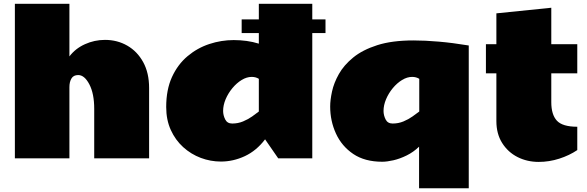

<svg xmlns="http://www.w3.org/2000/svg" viewBox="-20 -842 3121 1021"><path d="M59.1 0V-821.8H349.1V-542Q380.9 -584 431.6 -606.9Q482.4 -629.9 538.1 -629.9Q603.5 -629.9 656.7 -599.4Q710 -568.8 741.5 -511.5Q772.9 -454.1 772.9 -374V0H481V-263.2Q481 -344.2 455.1 -393.6Q429.2 -442.9 396 -442.9Q370.6 -442.9 359.9 -424.6Q349.1 -406.2 349.1 -378.9V0Z M1265.1 -738.8H1356.4V-821.8H1640.6V-738.8H1710.9V-666H1640.6V0H1459.5L1389.6 -101.1Q1343.8 -40.5 1282 -11.7Q1220.2 17.1 1154.8 17.1Q1099.6 17.1 1047.6 -2.4Q995.6 -22 954.1 -59.6Q912.6 -97.2 888.2 -150.9Q863.8 -204.6 863.8 -272.9Q863.8 -365.2 894.5 -432.4Q925.3 -499.5 977.3 -543.2Q1029.3 -586.9 1093 -607.9Q1156.7 -628.9 1222.7 -628.9Q1257.3 -628.9 1291.3 -624.3Q1325.2 -619.6 1356.4 -609.9V-666H1265.1ZM1214.8 -185.1Q1245.6 -185.1 1272.5 -196.3Q1299.3 -207.5 1320.8 -222.7Q1342.3 -237.8 1356.4 -249V-422.9Q1339.8 -433.1 1318.8 -433.1Q1292 -433.1 1265.1 -416.7Q1238.3 -400.4 1215.8 -373.3Q1193.4 -346.2 1179.9 -314.5Q1166.5 -282.7 1166.5 -252Q1166.5 -229 1177.5 -207Q1188.5 -185.1 1214.8 -185.1Z M2472.7 159.2H2208.5V-62Q2178.7 -33.2 2142.6 -15.4Q2106.4 2.4 2072 10.3Q2037.6 18.1 2012.7 18.1Q1919.9 18.1 1858.6 -23.2Q1797.4 -64.5 1766.6 -131.6Q1735.8 -198.7 1735.8 -275.9Q1735.8 -310.1 1745.6 -355.5Q1755.4 -400.9 1782 -448.2Q1808.6 -495.6 1858.2 -536.1Q1907.7 -576.7 1986.1 -601.8Q2064.5 -627 2178.7 -627Q2240.2 -627 2313.5 -620.6Q2386.7 -614.3 2472.7 -600.1ZM2067.9 -185.1Q2098.6 -185.1 2125.5 -196.3Q2152.3 -207.5 2173.6 -222.7Q2194.8 -237.8 2209.5 -249V-422.9Q2192.9 -433.1 2171.9 -433.1Q2145 -433.1 2118.2 -416.7Q2091.3 -400.4 2068.8 -373.3Q2046.4 -346.2 2033 -314.5Q2019.5 -282.7 2019.5 -252Q2019.5 -229 2030.5 -207Q2041.5 -185.1 2067.9 -185.1Z M2564 -606.9H2619.6V-771L2911.6 -800.8V-606.9H3049.8V-452.1H2911.6V-298.8Q2911.6 -232.4 2941.4 -200.2Q2971.2 -168 3049.8 -168V-43.9Q3007.8 -15.6 2954.1 1.7Q2900.4 19 2844.7 19Q2783.2 19 2732.2 -6.8Q2681.2 -32.7 2650.4 -81.5Q2619.6 -130.4 2619.6 -198.2V-452.1H2564Z"/></svg>

Font: Rammetto One
Style: Regular
Weight: 400
Designer: Vernon Adams
Foundry: Vernon Adams
Version: Version 1.100; ttfautohint (v1.8.4.7-5d5b)